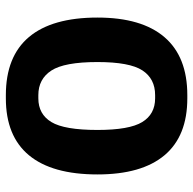

<svg xmlns="http://www.w3.org/2000/svg" viewBox="-22 -628 660 656"><g transform="rotate(90 308.0 -300.0)"><path d="M576 -303Q576 -148 510.5 -69Q445 10 316 10H305Q173 10 106.5 -69Q40 -148 40 -303Q40 -454 107 -532Q174 -610 305 -610H316Q445 -610 510.5 -532Q576 -454 576 -303ZM424 -303Q424 -412 397 -456Q370 -500 316 -500H305Q249 -500 220.5 -456.5Q192 -413 192 -303Q192 -190 221 -145.5Q250 -101 305 -101H316Q370 -101 397 -145.5Q424 -190 424 -303Z"/></g></svg>

Font: Red Rose Bold
Style: Regular
Weight: 700
Designer: jaikishan Patel
Version: Version 1.000